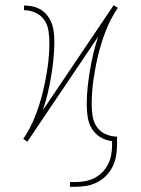

<svg xmlns="http://www.w3.org/2000/svg" viewBox="-20 -541 540 735"><path d="M248 174V156H268Q287 156 306 152.5Q325 149 341.5 140.5Q358 132 371.5 118.5Q385 105 393.5 88Q402 71 405.5 52.5Q409 34 409 15V-1Q385 -3 364 -16Q343 -29 331 -49.5Q319 -70 315.5 -93.5Q312 -117 312 -141Q312 -174 315.5 -207Q319 -240 324.5 -272.5Q330 -305 337.5 -337Q345 -369 356 -401L85 1H84Q84 1 84 1Q84 1 84 1L77 -4L69 -9Q96 -49 114 -94.5Q132 -140 143.5 -187Q155 -234 162 -282Q169 -330 169 -378Q169 -401 165.5 -423.5Q162 -446 149.5 -464.5Q137 -483 115.5 -492.5Q94 -502 72 -502V-520Q89 -520 106.5 -516Q124 -512 138.5 -502.5Q153 -493 163.5 -478.5Q174 -464 179.5 -447.5Q185 -431 186.5 -413.5Q188 -396 188 -379Q188 -346 184.5 -313Q181 -280 175.5 -247.5Q170 -215 162.5 -183Q155 -151 144 -119L415 -521H416Q416 -521 416 -521Q416 -521 416 -521L423 -516L431 -511Q404 -471 386 -425.5Q368 -380 356.5 -333Q345 -286 338 -238Q331 -190 331 -142Q331 -119 334.5 -96.5Q338 -74 350.5 -55.5Q363 -37 384.5 -27.5Q406 -18 428 -18V15Q428 36 424 57.5Q420 79 410.5 98Q401 117 386 132Q371 147 351.5 157Q332 167 311 170.5Q290 174 268 174Z"/></svg>

Font: Iosevka SS04 Thin
Style: Regular
Weight: 100
Monospace: yes
Designer: Belleve Invis
Foundry: Belleve Invis
Version: Version 19.0.0; ttfautohint (v1.8.4)